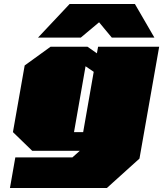

<svg xmlns="http://www.w3.org/2000/svg" viewBox="-20 -758 820 965"><path d="M171 -569 330 -738H658L756 -569H542L478 -646L386 -569ZM30 187 57 33H344L381 0H142L45 -94L104 -429L234 -523H420L467 -490L473 -523H780L681 39L517 187ZM352 -94H398L451 -397L410 -425Z"/></svg>

Font: Tomorrow Black
Style: Italic
Weight: 900
Italic angle: -10°
Designer: Tony de Marco, Monica Rizzolli
Foundry: Just in Type
Version: Version 2.002